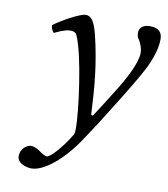

<svg xmlns="http://www.w3.org/2000/svg" viewBox="-77 -505 704 804"><g transform="rotate(10 274.5 -102.5)"><path d="M353 0C372 -32 494 -219 522 -285C537 -320 549 -356 549 -392C549 -420 536 -439 497 -439C468 -439 451 -426 451 -402C451 -396 453 -386 456 -382C471 -359 477 -338 477 -322C477 -278 436 -203 402 -149C402 -149 350 -65 325 -28L318 -31C312 -147 305 -241 275 -365C261 -418 248 -439 223 -439C200 -439 126 -398 91 -372C92 -361 96 -349 104 -341C116 -347 149 -363 170 -363C183 -363 193 -360 198 -351C202 -343 208 -327 213 -309C244 -207 274 36 262 62C221 129 179 173 165 173C155 173 136 160 130 155C123 149 103 141 95 141C74 141 49 161 49 192C49 225 93 234 110 234C163 234 243 169 307 70Z"/></g></svg>

Font: Libertinus Serif
Style: Italic
Weight: 400
Italic angle: -12°
Designer: Philipp H. Poll, Khaled Hosny
Foundry: Caleb Maclennan
Version: Version 7.050;RELEASE